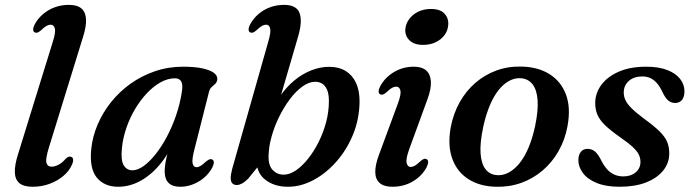

<svg xmlns="http://www.w3.org/2000/svg" viewBox="-20 -738 2772 770"><path d="M314 -593 176 -146Q162 -100.5 166.2 -85Q170.5 -69.5 186.5 -69.5Q200 -69.5 215 -77.5Q230 -85.5 243 -101Q250 -107.5 255.2 -109.2Q260.5 -111 265.5 -109Q272 -107 273.2 -98.8Q274.5 -90.5 268.5 -77.5Q258 -52.5 234.2 -32.5Q210.5 -12.5 178.8 -0.8Q147 11 111 11Q75 11 57.8 -3.5Q40.5 -18 39.5 -47Q38.5 -76 52.5 -120L191.5 -569.5Q204 -608.5 200 -623.8Q196 -639 183 -639Q175.5 -639 166.8 -634.2Q158 -629.5 145 -617Q136.5 -609.5 130.8 -607.5Q125 -605.5 119.5 -608Q113 -611 113 -619.8Q113 -628.5 119.5 -641Q132.5 -664.5 153.2 -682Q174 -699.5 200.2 -709Q226.5 -718.5 256 -718.5Q290 -718.5 306.8 -703.8Q323.5 -689 325 -661Q326.5 -633 314 -593Z M759.5 -138Q749 -98 752.5 -82.8Q756 -67.5 767.5 -67.5Q776 -67.5 784.2 -72.5Q792.5 -77.5 805.5 -89.5Q814.5 -97 820.2 -99Q826 -101 831 -98.5Q837.5 -95.5 837.5 -86.8Q837.5 -78 831 -65.5Q812 -30.5 776.5 -9.8Q741 11 702.5 11Q671 11 655.8 -4.8Q640.5 -20.5 640.5 -50Q640.5 -61.5 642.2 -75.5Q644 -89.5 648.5 -109Q653 -128.5 661 -156.5Q669 -184.5 681 -224L691 -203.5Q666 -135.5 628.5 -87.5Q591 -39.5 546.2 -14.2Q501.5 11 454 11Q398.5 11 368.2 -25.8Q338 -62.5 346 -140.5Q351 -190.5 371.5 -238.5Q392 -286.5 425.5 -328.5Q459 -370.5 503.5 -402.2Q548 -434 601.2 -452.2Q654.5 -470.5 713.5 -470.5Q760.5 -470.5 791.8 -463.8Q823 -457 838 -445.5Q853 -434 851.5 -420Q850 -408 843.2 -401.8Q836.5 -395.5 829.2 -389.2Q822 -383 818.5 -371ZM469 -144.5Q464 -95 476.2 -75Q488.5 -55 511 -55Q532 -55 555.8 -72Q579.5 -89 603.5 -119Q627.5 -149 648.8 -188.8Q670 -228.5 686 -275Q702 -321.5 709.5 -370.5Q714 -398.5 706.8 -411.2Q699.5 -424 682 -424Q653 -424 624.2 -408Q595.5 -392 569.2 -364.2Q543 -336.5 521.8 -300.8Q500.5 -265 486.8 -225Q473 -185 469 -144.5Z M1055.5 -569.5Q1067 -608.5 1063.5 -623.8Q1060 -639 1047 -639Q1039.5 -639 1030.8 -634.2Q1022 -629.5 1009 -617Q1000.5 -609.5 994.8 -607.5Q989 -605.5 983.5 -608Q977 -611 977 -619.8Q977 -628.5 983.5 -641Q996.5 -664.5 1017 -682Q1037.5 -699.5 1063.5 -709Q1089.5 -718.5 1119 -718.5Q1169 -718.5 1181.2 -686Q1193.5 -653.5 1176 -593L1081 -267.5L1059.5 -266.5Q1076.5 -313 1102.2 -350.8Q1128 -388.5 1160 -415Q1192 -441.5 1228 -455.8Q1264 -470 1300.5 -470Q1339 -470 1366 -453.5Q1393 -437 1407.5 -406.2Q1422 -375.5 1422 -331.5Q1421.5 -262.5 1396.8 -200.8Q1372 -139 1330.2 -91.2Q1288.5 -43.5 1237.8 -16.2Q1187 11 1135 11Q1078.5 11 1042 -18.8Q1005.5 -48.5 1009 -106L1033 -92.5L974.5 -20.5Q961 -7.5 950 -1.8Q939 4 929.5 4Q918.5 4 912 -2.5Q905.5 -9 905.2 -23.2Q905 -37.5 911.5 -62ZM1242.5 -410Q1218 -409.5 1192 -390.5Q1166 -371.5 1142.2 -339.8Q1118.5 -308 1099.2 -269Q1080 -230 1068.8 -189Q1057.5 -148 1057 -111Q1056.5 -73.5 1074.2 -55.5Q1092 -37.5 1117.5 -37.5Q1141 -37.5 1166 -54.2Q1191 -71 1214.8 -100.5Q1238.5 -130 1257.5 -167.8Q1276.5 -205.5 1287.8 -247.8Q1299 -290 1299 -332.5Q1299 -361.5 1291.5 -378.5Q1284 -395.5 1271.2 -403Q1258.5 -410.5 1242.5 -410Z M1620.5 -138Q1607 -99.5 1610.8 -84Q1614.5 -68.5 1627 -68.5Q1635 -68.5 1643.8 -73.5Q1652.5 -78.5 1665 -90.5Q1674 -98.5 1679.8 -100.5Q1685.5 -102.5 1691 -99.5Q1697 -96.5 1697 -88Q1697 -79.5 1690.5 -66.5Q1671.5 -31.5 1635.2 -10.2Q1599 11 1554 11Q1520 11 1502.8 -4Q1485.5 -19 1485 -47.2Q1484.5 -75.5 1499 -115L1575 -321Q1589.5 -359.5 1585.8 -375Q1582 -390.5 1569 -390.5Q1561 -390.5 1552.2 -385.8Q1543.5 -381 1530.5 -368.5Q1522 -361 1516.2 -359Q1510.5 -357 1505 -359.5Q1498.5 -362.5 1498.5 -371.2Q1498.5 -380 1505 -392.5Q1524 -427.5 1560 -449Q1596 -470.5 1640 -470.5Q1671.5 -470.5 1688.8 -455.8Q1706 -441 1708 -412Q1710 -383 1694.5 -340.5ZM1676.5 -558Q1640.5 -558 1622 -576.5Q1603.5 -595 1605.5 -621.5Q1607.5 -643 1620.8 -661.2Q1634 -679.5 1656.5 -690.8Q1679 -702 1708.5 -702Q1746 -702 1763 -683Q1780 -664 1777.5 -637.5Q1776 -615 1762.5 -597Q1749 -579 1727 -568.5Q1705 -558 1676.5 -558Z M2072 -471Q2138 -469.5 2184 -440.5Q2230 -411.5 2249.8 -358.8Q2269.5 -306 2256 -232.5Q2246 -177.5 2220 -132Q2194 -86.5 2155.8 -54Q2117.5 -21.5 2070 -4.5Q2022.5 12.5 1969 11Q1904.5 9.5 1859 -19.2Q1813.5 -48 1794 -101Q1774.5 -154 1787.5 -227Q1798 -282.5 1823.5 -328Q1849 -373.5 1886.8 -406Q1924.5 -438.5 1971.5 -455.5Q2018.5 -472.5 2072 -471ZM1969 -36Q1989 -33.5 2008.2 -40.8Q2027.5 -48 2045.2 -64Q2063 -80 2078.2 -104.2Q2093.5 -128.5 2105.5 -160.8Q2117.5 -193 2126 -232.5Q2139 -294.5 2136 -335.8Q2133 -377 2116.5 -399Q2100 -421 2071.5 -424Q2052 -426 2033.2 -418.8Q2014.5 -411.5 1997.2 -395.8Q1980 -380 1965 -355.8Q1950 -331.5 1938 -299Q1926 -266.5 1917.5 -227Q1904.5 -165 1907.2 -123.8Q1910 -82.5 1926.2 -60.8Q1942.5 -39 1969 -36Z M2479 -30.5Q2510 -30.5 2529.2 -46.8Q2548.5 -63 2548.5 -88.5Q2548.5 -104 2542 -117.8Q2535.5 -131.5 2518 -148Q2500.5 -164.5 2466.5 -188Q2429 -214.5 2407.2 -235.2Q2385.5 -256 2376.2 -277.2Q2367 -298.5 2367 -325.5Q2367.5 -365 2391.8 -397.8Q2416 -430.5 2461.5 -450.5Q2507 -470.5 2571.5 -470.5Q2622 -470.5 2656 -457.2Q2690 -444 2707.5 -421.5Q2725 -399 2725 -372Q2725 -349.5 2715 -337.2Q2705 -325 2687.5 -325Q2671.5 -325 2659.2 -335.5Q2647 -346 2635 -372.5Q2621 -401.5 2602 -416.5Q2583 -431.5 2556.5 -431.5Q2522.5 -431.5 2502 -413.5Q2481.5 -395.5 2481.5 -367Q2481.5 -351.5 2488 -337Q2494.5 -322.5 2512.2 -304.5Q2530 -286.5 2563.5 -261.5Q2603.5 -232.5 2625.5 -210.8Q2647.5 -189 2655.8 -168.5Q2664 -148 2664 -123Q2664 -84 2639.5 -53.8Q2615 -23.5 2570.5 -6.2Q2526 11 2465 11Q2410.5 11 2373.5 -4Q2336.5 -19 2318 -43.8Q2299.5 -68.5 2299.5 -95.5Q2299.5 -116.5 2309.2 -128.8Q2319 -141 2336 -141Q2354.5 -141 2367.5 -129.2Q2380.5 -117.5 2392.5 -92Q2410.5 -58 2431.8 -44.2Q2453 -30.5 2479 -30.5Z"/></svg>

Font: Fraunces Medium
Style: Italic
Weight: 500
Italic angle: -16°
Version: Version 1.000;[b76b70a41]